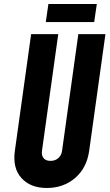

<svg xmlns="http://www.w3.org/2000/svg" viewBox="-20 -920 547 956"><path d="M505 -750 424 -169Q412 -83.5 354 -33.8Q296 16 213 16Q131.5 16 86.8 -33.5Q42 -83 54 -169L135 -750H270L189 -169Q186 -146.5 196.8 -132.8Q207.5 -119 231.5 -119Q255 -119 270.5 -132.8Q286 -146.5 289 -169L370 -750ZM221 -900H462L449 -810H208Z"/></svg>

Font: Mohave
Style: Bold Italic
Weight: 700
Italic angle: -8°
Designer: Gumpita Rahayu
Foundry: Tokotype
Version: Version 2.003; ttfautohint (v1.8.3)